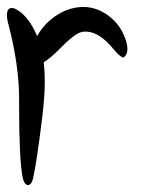

<svg xmlns="http://www.w3.org/2000/svg" viewBox="-20 -527 447 553"><path d="M216 -507Q217 -507 219 -507Q257 -507 290 -483.5Q323 -460 338 -423Q347 -401 347 -386Q347 -369 335 -361Q324 -365 309.5 -382.5Q295 -400 290 -404Q258 -436 226 -436Q214 -436 203 -430Q184 -419 154 -388.5Q124 -358 106 -348Q109 -322 109 -292Q109 -252 102 -192Q86 -61 75 -12Q70 6 61 6Q50 6 45 -17Q35 -70 35 -221Q35 -232 35 -243Q35 -338 5 -454Q0 -471 0 -483Q0 -504 14 -504Q17 -504 21 -503Q60 -486 87 -423Q107 -459 141.5 -482Q176 -505 216 -507Z"/></svg>

Font: EptKazoo
Style: Medium
Weight: 500
Version: Version 001.000